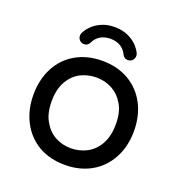

<svg xmlns="http://www.w3.org/2000/svg" viewBox="-125 -784 845 901"><g transform="rotate(20 297.0 -334.0)"><path d="M156.2 -584Q156.2 -591.8 159.2 -597.7Q177.7 -634.8 214.4 -656.2Q251 -677.7 296.9 -677.7Q342.8 -677.7 379.4 -656.2Q416 -634.8 434.6 -597.7Q437.5 -591.8 437.5 -584Q437.5 -571.3 428.7 -562Q419.9 -552.7 406.2 -552.7Q386.7 -552.7 377.9 -572.3Q367.2 -594.7 346.2 -606.9Q325.2 -619.1 296.9 -619.1Q268.6 -619.1 247.6 -606.9Q226.6 -594.7 215.8 -572.3Q207 -552.7 187.5 -552.7Q173.8 -552.7 165 -562Q156.2 -571.3 156.2 -584ZM165 -21.5Q108.4 -54.7 77.1 -114.3Q45.9 -173.8 45.9 -249Q45.9 -325.2 77.1 -384.8Q108.4 -444.3 165.5 -476.6Q222.7 -508.8 296.9 -508.8Q371.1 -508.8 427.7 -476.6Q485.4 -443.4 516.6 -384.3Q547.9 -325.2 547.9 -249Q547.9 -172.9 516.6 -114.3Q484.4 -53.7 427.2 -21.5Q370.1 10.7 296.9 10.7Q221.7 10.7 165 -21.5ZM374 -90.8Q412.1 -110.4 434.6 -150.9Q457 -191.4 457 -250Q457 -311.5 433.6 -349.6Q412.1 -386.7 376.5 -406.2Q340.8 -425.8 296.9 -425.8Q256.8 -425.8 219.7 -408.2Q181.6 -388.7 159.2 -348.6Q136.7 -308.6 136.7 -250Q136.7 -187.5 160.2 -149.4Q181.6 -111.3 217.3 -91.8Q252.9 -72.3 296.9 -72.3Q336.9 -72.3 374 -90.8Z"/></g></svg>

Font: YuPearl-Regular
Style: Regular
Weight: 400
Designer: Max Yao
Foundry: Max-Everyday
Version: Version 1.011; ttfautohint (v1.8.3)